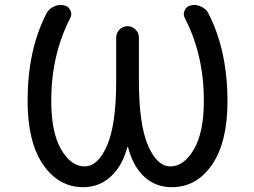

<svg xmlns="http://www.w3.org/2000/svg" viewBox="-20 -777 1040 785"><path d="M503.9 -173.8Q503.9 -175.8 502 -175.8Q500 -175.8 500 -173.8Q481.4 -104.5 441.4 -63.5Q391.6 -11.7 320.3 -11.7Q219.7 -11.7 156.2 -104Q92.8 -196.3 92.8 -365.2Q92.8 -572.3 169.9 -721.7Q179.7 -741.2 200.2 -750Q213.9 -756.8 228.5 -756.8Q235.4 -756.8 243.2 -754.9Q260.7 -751 267.6 -734.4Q271.5 -726.6 271.5 -719.7Q271.5 -710.9 266.6 -702.1Q189.5 -551.8 189.5 -365.2Q189.5 -235.4 230 -166Q270.5 -96.7 325.7 -96.7Q380.9 -96.7 418 -182.6Q455.1 -268.6 455.1 -448.2V-623Q455.1 -642.6 468.8 -656.2Q482.4 -669.9 501.5 -669.9Q520.5 -669.9 534.2 -656.2Q547.9 -642.6 547.9 -623V-448.2Q547.9 -268.6 585 -182.6Q622.1 -96.7 676.8 -96.7Q731.4 -96.7 772.5 -166Q813.5 -235.4 813.5 -365.2Q813.5 -551.8 736.3 -702.1Q731.4 -710.9 731.4 -719.7Q731.4 -727.5 735.4 -735.4Q742.2 -751 759.8 -754.9Q766.6 -756.8 774.4 -756.8Q788.1 -756.8 801.8 -750Q822.3 -741.2 832 -722.7Q909.2 -572.3 910.2 -365.2Q910.2 -196.3 847.2 -104Q784.2 -11.7 681.6 -11.7Q610.4 -11.7 561.5 -62.5Q522.5 -103.5 503.9 -173.8Z"/></svg>

Font: Rounded-X Mgen+ 1mn regular
Style: Regular
Weight: 400
Designer: [Source Han Sans]
Ryoko NISHIZUKA  (kana & ideographs); Paul D. Hunt (Latin, Greek & Cyrillic); Wenlong ZHANG  (bopomofo
Version: Version 1.059.20150602